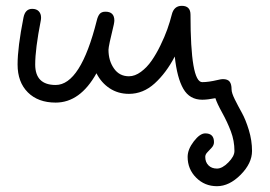

<svg xmlns="http://www.w3.org/2000/svg" viewBox="-20 -350 920 655"><path d="M40 -129.9Q40 -188.5 60.1 -290Q65.9 -319.8 89.8 -319.8Q104.5 -319.8 112.3 -311.5Q120.1 -303.2 120.1 -290Q120.1 -284.7 119.1 -279.8Q100.1 -183.1 100.1 -129.9Q100.1 -60.1 169.9 -60.1Q254.9 -60.1 310.1 -279.8Q313.5 -294.4 319.8 -302.2Q326.2 -310.1 339.8 -310.1Q370.1 -310.1 370.1 -279.8Q370.1 -275.9 368.2 -266.1Q350.1 -192.4 350.1 -180.2Q350.1 -143.1 368.7 -116.5Q387.2 -89.8 419.9 -89.8Q440.4 -89.8 460.9 -105Q481.4 -120.1 497.3 -143.1Q513.2 -166 527.3 -195.1Q541.5 -224.1 550.8 -250.2Q560.1 -276.4 565.9 -299.8Q573.2 -330.1 600.1 -330.1Q629.9 -330.1 629.9 -299.8Q629.9 -69.8 669.9 -69.8Q691.4 -69.8 722.2 -77.1Q734.4 -80.1 740.2 -80.1Q756.8 -80.1 763.4 -71.5Q770 -63 770 -44.9Q770 -33.2 781 -11Q792 11.2 804.9 34.4Q817.9 57.6 828.9 93.5Q839.8 129.4 839.8 165Q839.8 207 801 246.1Q762.2 285.2 720.2 285.2Q678.2 285.2 649.2 256.1Q620.1 227.1 620.1 185.1Q620.1 159.7 641.1 132.3Q662.1 105 680.2 105Q710 105 710 134.8Q710 145 702.6 153.3Q695.3 161.6 687.7 169.2Q680.2 176.8 680.2 185.1Q680.2 203.1 691.2 214.1Q702.1 225.1 720.2 225.1Q738.3 225.1 759 204.1Q779.8 183.1 779.8 165Q779.8 130.4 767.6 98.1Q755.4 65.9 737.8 34.2Q720.2 2.4 714.8 -15.1Q688 -9.8 669.9 -9.8Q627 -9.8 605.5 -46.9Q584 -84 576.2 -157.2Q546.9 -101.1 507.6 -65.4Q468.3 -29.8 419.9 -29.8Q382.8 -29.8 354 -48.8Q325.2 -67.9 309.1 -100.1Q253.4 0 169.9 0Q109.9 0 75 -34.9Q40 -69.8 40 -129.9Z"/></svg>

Font: Pecita
Style: Book
Weight: 400
Width: 6
Version: Version 3.4.1